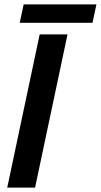

<svg xmlns="http://www.w3.org/2000/svg" viewBox="-20 -856 460 876"><path d="M88 -836H420L402 -752H70ZM161 -699H288L140 0H13Z"/></svg>

Font: Prompt Medium
Style: Italic
Weight: 500
Italic angle: -12°
Designer: Katatrad Team
Foundry: CadsonDemak
Version: Version 1.001